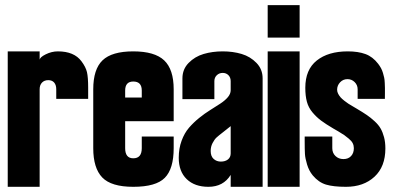

<svg xmlns="http://www.w3.org/2000/svg" viewBox="-20 -720 1515 740"><path d="M9.8 0V-522H132.8V-488.8Q132.8 -499 156 -510.5Q179.2 -522 203.1 -522Q265.6 -522 293.9 -483.9Q310.5 -461.9 315.2 -441.9Q319.8 -421.9 319.8 -381.8V-338.9H196.8V-376Q196.8 -392.6 188.7 -401.9Q180.7 -411.1 166 -411.1Q150.9 -411.1 141.8 -401.6Q132.8 -392.1 132.8 -376V0Z M339.4 -376Q339.4 -453.1 375.2 -487.5Q411.1 -522 493.7 -522Q576.2 -522 612.8 -487.3Q649.4 -452.6 649.4 -376V-252.9H462.4V-148.9Q462.4 -109.9 493.7 -109.9Q526.4 -109.9 526.4 -148.9V-193.8H649.4V-148.9Q649.4 -69.3 615.2 -34.7Q581.1 0 493.7 0Q408.7 0 374 -36.1Q339.4 -72.3 339.4 -148.9ZM462.4 -344.2H526.4V-371.1Q526.4 -405.8 493.7 -405.8Q462.4 -405.8 462.4 -371.1Z M806.2 -337.9H683.1V-418Q683.1 -453.1 707 -477.5Q731 -502 764.9 -512Q798.8 -522 838.4 -522Q877.9 -522 911.4 -512Q944.8 -502 968.5 -477.5Q992.2 -453.1 992.2 -418V0H869.1V-45.9Q840.8 0 783.2 0Q730.5 0 699.7 -29.5Q668.9 -59.1 668.9 -111.8Q668.9 -147.5 679.9 -177.5Q690.9 -207.5 708.7 -228Q726.6 -248.5 747.8 -265.6Q769 -282.7 790.3 -295.9Q811.5 -309.1 829.3 -320.8Q847.2 -332.5 858.2 -345.5Q869.1 -358.4 869.1 -372.1V-407.2Q869.1 -421.4 860.4 -430.2Q851.6 -439 838.4 -439Q824.7 -439 815.4 -429.9Q806.2 -420.9 806.2 -407.2ZM792 -138.2Q792 -117.7 803.5 -107.4Q814.9 -97.2 831.1 -97.2Q848.1 -97.2 858.6 -105.5Q869.1 -113.8 869.1 -128.9V-233.9Q859.9 -226.1 840.8 -211.4Q821.8 -196.8 814.2 -189.7Q806.6 -182.6 799.3 -168.7Q792 -154.8 792 -138.2Z M1134.8 -575.2H1011.7V-700.2H1134.8ZM1011.7 0V-522H1134.8V0Z M1260.7 -148.9Q1260.7 -130.4 1272.9 -118.7Q1285.2 -106.9 1303.7 -106.9Q1322.3 -106.9 1333 -118.4Q1343.8 -129.9 1343.8 -148.9Q1343.8 -159.2 1339.4 -168Q1335 -176.8 1324 -185.8Q1313 -194.8 1306.9 -199.2Q1300.8 -203.6 1284.2 -213.4Q1267.6 -223.1 1265.6 -224.1Q1234.9 -242.2 1217.3 -255.4Q1199.7 -268.6 1184.3 -286.9Q1168.9 -305.2 1162.8 -327.9Q1156.7 -350.6 1156.7 -381.8Q1156.7 -451.7 1200.9 -486.8Q1245.1 -522 1320.3 -522Q1360.4 -522 1388.4 -511.7Q1416.5 -501.5 1437.5 -474.1Q1443.8 -465.8 1448.5 -457.3Q1453.1 -448.7 1456.1 -438.5Q1459 -428.2 1460.7 -420.7Q1462.4 -413.1 1462.9 -400.4Q1463.4 -387.7 1463.6 -381.3Q1463.9 -375 1463.6 -360.1Q1463.4 -345.2 1463.4 -339.8V-338.9H1358.4V-376Q1358.4 -392.1 1346.9 -403.6Q1335.4 -415 1319.3 -415Q1302.2 -415 1290.8 -402.8Q1279.3 -390.6 1279.3 -374Q1279.3 -366.2 1283.4 -358.4Q1287.6 -350.6 1292.5 -345Q1297.4 -339.4 1307.4 -331.5Q1317.4 -323.7 1322.8 -320.3Q1328.1 -316.9 1340.6 -309.6Q1353 -302.2 1355.5 -300.8Q1379.4 -286.6 1394 -276.6Q1408.7 -266.6 1423.8 -252.7Q1439 -238.8 1447 -224.6Q1455.1 -210.4 1460.2 -191.2Q1465.3 -171.9 1465.3 -147.9Q1465.3 -77.6 1423.3 -38.8Q1381.3 0 1313.5 0Q1265.1 0 1236.6 -8.5Q1208 -17.1 1185.5 -43.9Q1170.9 -61.5 1163.6 -85.7Q1156.2 -109.9 1155.3 -126.7Q1154.3 -143.6 1154.3 -175.8Q1154.3 -177.7 1154.3 -178.7Q1154.3 -179.7 1154.3 -181.2Q1154.3 -182.6 1154.3 -184.1V-193.8H1260.7Z"/></svg>

Font: Quaderni
Style: Regular
Weight: 400
Designer: Romain Laurent, Daphné Lejeune, Alexandre D’Hubert
Foundry: ESAD Valence
Version: Version 1.000;FEAKit 1.0